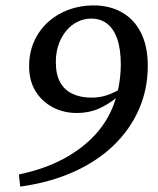

<svg xmlns="http://www.w3.org/2000/svg" viewBox="-20 -676 586 712"><path d="M50 -29Q145 -49 215.5 -87Q286 -125 333.5 -177Q381 -229 404 -294.5Q427 -360 428 -435Q428 -493 415 -531Q402 -569 377.5 -588Q353 -607 318 -607Q291 -607 267 -595Q243 -583 225 -561Q207 -539 197 -510Q187 -481 187 -446Q187 -400 203 -371Q219 -342 249 -328Q279 -314 319 -314Q352 -314 380 -324Q408 -334 435 -352L441 -313L415 -316Q382 -289 346 -273Q310 -257 265 -257Q216 -257 176 -278Q136 -299 112 -337.5Q88 -376 88 -430Q88 -481 106.5 -522.5Q125 -564 158 -594Q191 -624 234.5 -640Q278 -656 326 -656Q387 -656 432.5 -630Q478 -604 503 -554Q528 -504 528 -432Q528 -345 495 -270Q462 -195 400.5 -136Q339 -77 251.5 -38Q164 1 55 16Z"/></svg>

Font: Source Serif 4 Medium
Style: Italic
Weight: 500
Italic angle: -12°
Designer: Frank Grießhammer
Foundry: Adobe Systems Incorporated
Version: Version 4.004;hotconv 1.0.116;makeotfexe 2.5.65601